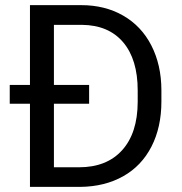

<svg xmlns="http://www.w3.org/2000/svg" viewBox="-20 -731 710 751"><path d="M328.6 -325.2H190.9V-76.7H289.1Q397.5 -76.7 457.8 -143.6Q518.1 -210.4 518.6 -332V-377.4Q518.6 -498.5 461.7 -565.7Q404.8 -632.8 300.3 -633.8H190.9V-398.9H328.6ZM97.2 0V-325.2H18.1V-398.9H97.2V-710.9H297.9Q390.6 -710.9 461.9 -669.9Q533.2 -628.9 572 -553.2Q610.8 -477.5 611.3 -379.4V-334Q611.3 -233.4 572.5 -157.7Q533.7 -82 461.7 -41.5Q389.6 -1 293.9 0Z"/></svg>

Font: RobotoDraft
Style: Regular
Weight: 400
Version: Version 2.001101; 2014